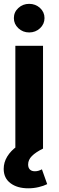

<svg xmlns="http://www.w3.org/2000/svg" viewBox="-20 -784 309 1013"><path d="M61 0V-542.5H207V0ZM128.9 209.5Q71.3 209.5 35.4 182.6Q-0.5 155.8 -0.5 106.9Q-0.5 72.3 18.3 41.7Q37.1 11.2 69.3 -11.7L207 0Q168.5 19 148.4 39.1Q128.4 59.1 128.4 84Q128.4 100.6 137.5 110.1Q146.5 119.6 164.1 119.6Q174.8 119.6 183.8 116.7Q192.9 113.8 201.2 109.4L229 187.5Q210.9 196.8 184.3 203.1Q157.7 209.5 128.9 209.5ZM133.8 -612.8Q100.6 -612.8 76.9 -635Q53.2 -657.2 53.2 -688.5Q53.2 -720.2 76.9 -741.9Q100.6 -763.7 133.8 -763.7Q167.5 -763.7 191.2 -741.9Q214.8 -720.2 214.8 -688.5Q214.8 -657.2 191.2 -635Q167.5 -612.8 133.8 -612.8Z"/></svg>

Font: Inter 16pt
Style: Bold
Weight: 700
Version: Version 4.001;git-66647c0bb